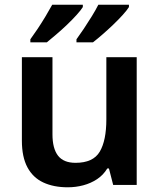

<svg xmlns="http://www.w3.org/2000/svg" viewBox="-20 -786 679 816"><path d="M561 -543V0H461L443 -70H436Q419 -42 392.5 -24.5Q366 -7 334 1.5Q302 10 268 10Q208 10 164 -10.5Q120 -31 96.5 -75Q73 -119 73 -188V-543H203V-215Q203 -155 226.5 -124.5Q250 -94 301 -94Q376 -94 404 -141.5Q432 -189 432 -279V-543ZM528 -756Q520 -743 502 -723Q484 -703 461 -681Q438 -659 415.5 -639.5Q393 -620 375 -606H305V-619Q319 -638 336 -663.5Q353 -689 370 -716.5Q387 -744 398 -766H528ZM332 -756Q324 -743 306 -723Q288 -703 265 -681Q242 -659 219 -639.5Q196 -620 179 -606H109V-619Q123 -638 140 -663.5Q157 -689 173.5 -716.5Q190 -744 202 -766H332Z"/></svg>

Font: Noto Sans Syriac Eastern SemiBold
Style: Regular
Weight: 600
Designer: Patrick Giasson and the Monotype Design Team
Foundry: Monotype Imaging Inc.
Version: Version 3.001